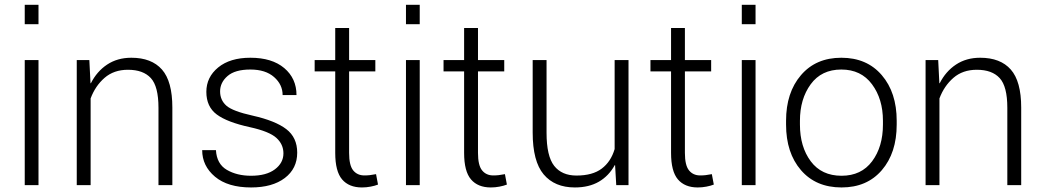

<svg xmlns="http://www.w3.org/2000/svg" viewBox="-20 -782 4409 811"><path d="M142.6 0H84.5V-528.3H142.6ZM142.6 -679.7H84.5V-761.7H142.6Z M357.4 -528.3 362.3 -430.7 363.8 -430.2Q389.2 -480.5 432.6 -509.3Q476.1 -538.1 534.7 -538.1Q620.1 -538.1 664.1 -488.3Q708 -438.5 708 -327.6V0H649.4V-326.7Q649.4 -417 617.2 -452.1Q585 -487.3 520.5 -487.3Q460.9 -487.3 421.6 -453.1Q382.3 -418.9 362.8 -366.2V0H304.2V-528.3Z M1177.2 -134.3Q1177.2 -172.4 1147.5 -199.5Q1117.7 -226.6 1036.6 -244.6Q939.9 -265.6 895.8 -298.3Q851.6 -331.1 851.6 -394Q851.6 -456.1 901.6 -497.1Q951.7 -538.1 1037.6 -538.1Q1128.9 -538.1 1180.7 -494.4Q1232.4 -450.7 1232.4 -380.4H1173.8Q1173.8 -424.8 1137.7 -456.5Q1101.6 -488.3 1037.6 -488.3Q972.7 -488.3 941.2 -460.9Q909.7 -433.6 909.7 -396Q909.7 -358.9 936.5 -335.4Q963.4 -312 1047.4 -293.5Q1143.1 -272 1189.2 -236.6Q1235.4 -201.2 1235.4 -137.2Q1235.4 -69.8 1182.9 -30Q1130.4 9.8 1040.5 9.8Q942.4 9.8 888.2 -35.6Q834 -81.1 834 -147.9H892.1Q895.5 -89.4 938.2 -64.5Q981 -39.6 1040.5 -39.6Q1105 -39.6 1141.1 -66.7Q1177.2 -93.8 1177.2 -134.3Z M1454.6 -663.6V-528.3H1565.4V-480.5H1454.6V-136.2Q1454.6 -83.5 1471.9 -62.3Q1489.3 -41 1519 -41Q1531.7 -41 1542 -42.2Q1552.2 -43.5 1568.4 -46.4L1576.7 -2.4Q1563.5 2.9 1545.4 6.3Q1527.3 9.8 1508.8 9.8Q1454.1 9.8 1425 -24.2Q1396 -58.1 1396 -136.2V-480.5H1309.1V-528.3H1396V-663.6Z M1752.9 0H1694.8V-528.3H1752.9ZM1752.9 -679.7H1694.8V-761.7H1752.9Z M1999 -663.6V-528.3H2109.9V-480.5H1999V-136.2Q1999 -83.5 2016.4 -62.3Q2033.7 -41 2063.5 -41Q2076.2 -41 2086.4 -42.2Q2096.7 -43.5 2112.8 -46.4L2121.1 -2.4Q2107.9 2.9 2089.8 6.3Q2071.8 9.8 2053.2 9.8Q1998.5 9.8 1969.5 -24.2Q1940.4 -58.1 1940.4 -136.2V-480.5H1853.5V-528.3H1940.4V-663.6Z M2578.1 -84.5H2576.7Q2551.8 -39.1 2509.8 -14.6Q2467.8 9.8 2408.2 9.8Q2322.8 9.8 2276.4 -45.4Q2230 -100.6 2230 -222.2V-528.3H2288.6V-221.2Q2288.6 -122.6 2320.8 -81.5Q2353 -40.5 2415 -40.5Q2482.9 -40.5 2521.7 -69.8Q2560.5 -99.1 2576.2 -152.3V-528.3H2634.8V0H2583Z M2873 -663.6V-528.3H2983.9V-480.5H2873V-136.2Q2873 -83.5 2890.4 -62.3Q2907.7 -41 2937.5 -41Q2950.2 -41 2960.4 -42.2Q2970.7 -43.5 2986.8 -46.4L2995.1 -2.4Q2981.9 2.9 2963.9 6.3Q2945.8 9.8 2927.2 9.8Q2872.6 9.8 2843.5 -24.2Q2814.5 -58.1 2814.5 -136.2V-480.5H2727.5V-528.3H2814.5V-663.6Z M3171.4 0H3113.3V-528.3H3171.4ZM3171.4 -679.7H3113.3V-761.7H3171.4Z M3300.3 -272Q3300.3 -391.1 3363.3 -464.6Q3426.3 -538.1 3533.7 -538.1Q3641.6 -538.1 3704.6 -464.6Q3767.6 -391.1 3767.6 -272V-255.9Q3767.6 -136.2 3704.8 -63.2Q3642.1 9.8 3534.7 9.8Q3426.3 9.8 3363.3 -63.2Q3300.3 -136.2 3300.3 -255.9ZM3358.9 -255.9Q3358.9 -162.1 3404.5 -100.8Q3450.2 -39.6 3534.7 -39.6Q3618.2 -39.6 3663.8 -100.8Q3709.5 -162.1 3709.5 -255.9V-272Q3709.5 -363.8 3663.3 -426Q3617.2 -488.3 3533.7 -488.3Q3449.7 -488.3 3404.3 -426Q3358.9 -363.8 3358.9 -272Z M3942.9 -528.3 3947.8 -430.7 3949.2 -430.2Q3974.6 -480.5 4018.1 -509.3Q4061.5 -538.1 4120.1 -538.1Q4205.6 -538.1 4249.5 -488.3Q4293.5 -438.5 4293.5 -327.6V0H4234.9V-326.7Q4234.9 -417 4202.6 -452.1Q4170.4 -487.3 4106 -487.3Q4046.4 -487.3 4007.1 -453.1Q3967.8 -418.9 3948.2 -366.2V0H3889.6V-528.3Z"/></svg>

Font: Franko
Style: Light
Weight: 300
Designer: Google
Version: Version 1.200310; 2013